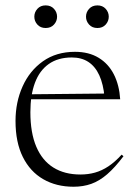

<svg xmlns="http://www.w3.org/2000/svg" viewBox="-20 -700 516 730"><path d="M265 -503Q318 -503 355.2 -480.2Q392.5 -457.5 413 -417Q433.5 -376.5 437 -322.5H89.5V-341.5L397.5 -344.5L377.5 -330Q373 -380 357.5 -413.8Q342 -447.5 316 -464.5Q290 -481.5 253 -481.5Q200.5 -481.5 165.2 -456.5Q130 -431.5 112.8 -385Q95.5 -338.5 95.5 -273.5Q95.5 -195 118 -142.2Q140.5 -89.5 183 -63Q225.5 -36.5 285.5 -36.5Q315.5 -36.5 341.2 -43.8Q367 -51 392 -67.5Q417 -84 442.5 -112L449.5 -106Q417 -63 387.5 -37.5Q358 -12 327.2 -1Q296.5 10 259.5 10Q194 10 144.2 -18.8Q94.5 -47.5 66.8 -103.2Q39 -159 39 -240Q39 -311.5 65.8 -371.2Q92.5 -431 143.2 -467Q194 -503 265 -503ZM153.5 -593.5Q134 -593.5 122.2 -606.5Q110.5 -619.5 110.5 -636.5Q110.5 -653.5 122.2 -666.5Q134 -679.5 153.5 -679.5Q173.5 -679.5 185.2 -666.5Q197 -653.5 197 -636.5Q197 -619.5 185.2 -606.5Q173.5 -593.5 153.5 -593.5ZM350.5 -593.5Q330.5 -593.5 318.8 -606.5Q307 -619.5 307 -636.5Q307 -653.5 318.8 -666.5Q330.5 -679.5 350.5 -679.5Q370 -679.5 381.8 -666.5Q393.5 -653.5 393.5 -636.5Q393.5 -619.5 381.8 -606.5Q370 -593.5 350.5 -593.5Z"/></svg>

Font: Newsreader 60pt Light
Style: Regular
Weight: 300
Designer: Hugues Gentile
Foundry: Production Type
Version: Version 1.003